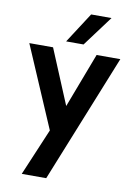

<svg xmlns="http://www.w3.org/2000/svg" viewBox="-97 -709 711 1020"><g transform="rotate(10 258.5 -199.0)"><path d="M201 -3 13 -441H141L264 -146L376 -441H504L226 250H94ZM310 -648H420L298 -484H204Z"/></g></svg>

Font: Teachers SemiBold
Style: Regular
Weight: 600
Designer: Alfredo Marco Pradil & Chank Diesel
Version: Version 0.009